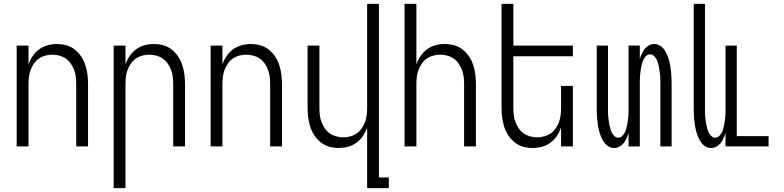

<svg xmlns="http://www.w3.org/2000/svg" viewBox="-20 -755 4040 990"><path d="M66 0V-520H127V-423Q135 -446 148.5 -466Q162 -486 181.5 -500.5Q201 -515 225 -521.5Q249 -528 273 -528Q298 -528 322 -521.5Q346 -515 365.5 -499.5Q385 -484 399 -463Q413 -442 420.5 -418Q428 -394 431 -369.5Q434 -345 434 -320V0H373V-320Q373 -339 371 -357.5Q369 -376 362.5 -393.5Q356 -411 345.5 -426.5Q335 -442 320 -452.5Q305 -463 287 -468Q269 -473 250 -473Q231 -473 213 -468Q195 -463 180 -452.5Q165 -442 154.5 -426.5Q144 -411 137.5 -393.5Q131 -376 129 -357.5Q127 -339 127 -320V0Z M566 215V-520H627V-423Q635 -446 648.5 -466Q662 -486 681.5 -500.5Q701 -515 725 -521.5Q749 -528 773 -528Q798 -528 822 -521.5Q846 -515 865.5 -499.5Q885 -484 899 -463Q913 -442 920.5 -418Q928 -394 931 -369.5Q934 -345 934 -320V0H873V-320Q873 -339 871 -357.5Q869 -376 862.5 -393.5Q856 -411 845.5 -426.5Q835 -442 820 -452.5Q805 -463 787 -468Q769 -473 750 -473Q731 -473 713 -468Q695 -463 680 -452.5Q665 -442 654.5 -426.5Q644 -411 637.5 -393.5Q631 -376 629 -357.5Q627 -339 627 -320V215Z M1066 0V-520H1127V-423Q1135 -446 1148.5 -466Q1162 -486 1181.5 -500.5Q1201 -515 1225 -521.5Q1249 -528 1273 -528Q1298 -528 1322 -521.5Q1346 -515 1365.5 -499.5Q1385 -484 1399 -463Q1413 -442 1420.5 -418Q1428 -394 1431 -369.5Q1434 -345 1434 -320V0H1373V-320Q1373 -339 1371 -357.5Q1369 -376 1362.5 -393.5Q1356 -411 1345.5 -426.5Q1335 -442 1320 -452.5Q1305 -463 1287 -468Q1269 -473 1250 -473Q1231 -473 1213 -468Q1195 -463 1180 -452.5Q1165 -442 1154.5 -426.5Q1144 -411 1137.5 -393.5Q1131 -376 1129 -357.5Q1127 -339 1127 -320V0Z M1873 215V-97Q1865 -74 1851.5 -54Q1838 -34 1818.5 -19.5Q1799 -5 1775 1.5Q1751 8 1727 8Q1702 8 1678 1.5Q1654 -5 1634.5 -20.5Q1615 -36 1601 -57Q1587 -78 1579.5 -102Q1572 -126 1569 -150.5Q1566 -175 1566 -200V-520H1627V-200Q1627 -181 1629 -162.5Q1631 -144 1637.5 -126.5Q1644 -109 1654.5 -93.5Q1665 -78 1680 -67.5Q1695 -57 1713 -52Q1731 -47 1750 -47Q1769 -47 1787 -52Q1805 -57 1820 -67.5Q1835 -78 1845.5 -93.5Q1856 -109 1862.5 -126.5Q1869 -144 1871 -162.5Q1873 -181 1873 -200V-735H1934V160H1985V215Z M2066 0V-735H2127V-423Q2135 -446 2148.5 -466Q2162 -486 2181.5 -500.5Q2201 -515 2225 -521.5Q2249 -528 2273 -528Q2298 -528 2322 -521.5Q2346 -515 2365.5 -499.5Q2385 -484 2399 -463Q2413 -442 2420.5 -418Q2428 -394 2431 -369.5Q2434 -345 2434 -320V0H2373V-320Q2373 -339 2371 -357.5Q2369 -376 2362.5 -393.5Q2356 -411 2345.5 -426.5Q2335 -442 2320 -452.5Q2305 -463 2287 -468Q2269 -473 2250 -473Q2231 -473 2213 -468Q2195 -463 2180 -452.5Q2165 -442 2154.5 -426.5Q2144 -411 2137.5 -393.5Q2131 -376 2129 -357.5Q2127 -339 2127 -320V0Z M2727 8Q2702 8 2678 1.5Q2654 -5 2634.5 -20.5Q2615 -36 2601 -57Q2587 -78 2579.5 -102Q2572 -126 2569 -150.5Q2566 -175 2566 -200V-735H2627V-520H2934V-465H2627V-200Q2627 -181 2629 -162.5Q2631 -144 2637.5 -126.5Q2644 -109 2654.5 -93.5Q2665 -78 2680 -67.5Q2695 -57 2713 -52Q2731 -47 2750 -47Q2769 -47 2787 -52Q2805 -57 2820 -67.5Q2835 -78 2845.5 -93.5Q2856 -109 2862.5 -126.5Q2869 -144 2871 -162.5Q2873 -181 2873 -200V-312H2934V0H2873V-97Q2865 -74 2851.5 -54Q2838 -34 2818.5 -19.5Q2799 -5 2775 1.5Q2751 8 2727 8Z M3147 8Q3131 8 3117.5 0Q3104 -8 3095 -21Q3086 -34 3080 -48Q3074 -62 3070 -77Q3066 -92 3063.5 -107.5Q3061 -123 3059.5 -138.5Q3058 -154 3057.5 -169.5Q3057 -185 3057 -200V-520H3115V-200Q3115 -189 3115 -178Q3115 -167 3116 -156Q3117 -145 3118.5 -134Q3120 -123 3122 -112.5Q3124 -102 3127 -91Q3130 -80 3135 -70.5Q3140 -61 3148.5 -53Q3157 -45 3168 -45Q3179 -45 3187.5 -53Q3196 -61 3201 -70.5Q3206 -80 3209 -91Q3212 -102 3214 -112.5Q3216 -123 3217.5 -134Q3219 -145 3220 -156Q3221 -167 3221 -178Q3221 -189 3221 -200V-520H3279V-451Q3283 -464 3289 -477.5Q3295 -491 3304 -502.5Q3313 -514 3326 -521Q3339 -528 3353 -528Q3369 -528 3382.5 -520Q3396 -512 3405 -499Q3414 -486 3420 -472Q3426 -458 3430 -443Q3434 -428 3436.5 -412.5Q3439 -397 3440.5 -381.5Q3442 -366 3442.5 -350.5Q3443 -335 3443 -320V0H3385V-320Q3385 -331 3385 -342Q3385 -353 3384 -364Q3383 -375 3381.5 -386Q3380 -397 3378 -407.5Q3376 -418 3373 -429Q3370 -440 3365 -449.5Q3360 -459 3351.5 -467Q3343 -475 3332 -475Q3321 -475 3312.5 -467Q3304 -459 3299 -449.5Q3294 -440 3291 -429Q3288 -418 3286 -407.5Q3284 -397 3282.5 -386Q3281 -375 3280 -364Q3279 -353 3279 -342Q3279 -331 3279 -320V0H3221V-69Q3217 -56 3211 -42.5Q3205 -29 3196 -17.5Q3187 -6 3174 1Q3161 8 3147 8Z M3647 8Q3631 8 3617.5 0Q3604 -8 3595 -21Q3586 -34 3580 -48Q3574 -62 3570 -77Q3566 -92 3563.5 -107.5Q3561 -123 3559.5 -138.5Q3558 -154 3557.5 -169.5Q3557 -185 3557 -200V-735H3615V-200Q3615 -189 3615 -178Q3615 -167 3616 -156Q3617 -145 3618.5 -134Q3620 -123 3622 -112.5Q3624 -102 3627 -91Q3630 -80 3635 -70.5Q3640 -61 3648.5 -53Q3657 -45 3668 -45Q3679 -45 3687.5 -53Q3696 -61 3701 -70.5Q3706 -80 3709 -91Q3712 -102 3714 -112.5Q3716 -123 3717.5 -134Q3719 -145 3720 -156Q3721 -167 3721 -178Q3721 -189 3721 -200V-520H3779V-53H3943V0H3721V-69Q3717 -56 3711 -42.5Q3705 -29 3696 -17.5Q3687 -6 3674 1Q3661 8 3647 8Z"/></svg>

Font: Iosevka Term Curly Light
Style: Regular
Weight: 300
Designer: Belleve Invis
Foundry: Belleve Invis
Version: Version 32.3.0